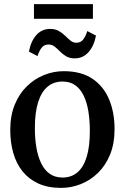

<svg xmlns="http://www.w3.org/2000/svg" viewBox="-20 -905 608 936"><path d="M30 -271Q30 -341 51.8 -394.5Q73.5 -448 110.8 -484.2Q148 -520.5 194.5 -539.2Q241 -558 290.5 -558Q376 -558 430.8 -521Q485.5 -484 512 -420.2Q538.5 -356.5 538.5 -276Q538.5 -205.5 516.8 -152Q495 -98.5 457.8 -62.2Q420.5 -26 374 -7.5Q327.5 11 277.5 11Q214 11 167.2 -10.2Q120.5 -31.5 90 -69.5Q59.5 -107.5 44.8 -159Q30 -210.5 30 -271ZM285 -39.5Q327.5 -39.5 357.2 -64.5Q387 -89.5 402.5 -140Q418 -190.5 418 -266.5Q418 -317.5 411 -361.2Q404 -405 388.2 -438Q372.5 -471 347.2 -489.2Q322 -507.5 285 -507.5Q242 -507.5 212 -482.5Q182 -457.5 166 -407.2Q150 -357 150 -280.5Q150 -229 157.5 -185.2Q165 -141.5 181 -108.5Q197 -75.5 222.8 -57.5Q248.5 -39.5 285 -39.5ZM121 -653.5Q131 -705.5 157.8 -734.8Q184.5 -764 224 -764Q250 -764 267.2 -753.8Q284.5 -743.5 297.8 -730.5Q311 -717.5 323.5 -707.2Q336 -697 351.5 -696.5Q372.5 -696.5 384.8 -711.5Q397 -726.5 405.5 -753.5L448 -731.5Q438 -680 411 -650.2Q384 -620.5 344.5 -620.5Q319 -620.5 302 -630.8Q285 -641 272.2 -654.2Q259.5 -667.5 246.5 -677.8Q233.5 -688 216.5 -688Q196 -688 183.8 -673.2Q171.5 -658.5 163 -631.5ZM433 -885V-813.5H145.5V-885Z"/></svg>

Font: Merriweather 48pt Medium
Style: Regular
Weight: 500
Version: Version 2.100